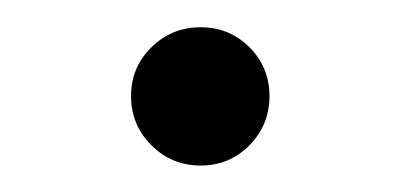

<svg xmlns="http://www.w3.org/2000/svg" viewBox="-20 -117 299 143"><path d="M129.4 6.3Q107.9 6.3 92.8 -8.8Q77.6 -23.9 77.6 -45.4Q77.6 -66.9 92.8 -81.8Q107.9 -96.7 129.4 -96.7Q150.9 -96.7 165.8 -81.8Q180.7 -66.9 180.7 -45.4Q180.7 -23.9 165.8 -8.8Q150.9 6.3 129.4 6.3Z"/></svg>

Font: Inter 20pt Light
Style: Regular
Weight: 300
Version: Version 4.001;git-66647c0bb